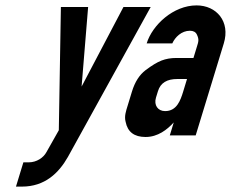

<svg xmlns="http://www.w3.org/2000/svg" viewBox="-20 -502 895 712"><path d="M61.2 190C146.5 190 197.8 139.7 231.8 80L538.8 -476H437.8L282.6 -181L306.8 -476H205.8L198.1 -19L152.3 62C141.5 82.6 115.9 100 86.7 100H66.7L39.2 190Z M624.3 -48 609.7 0H705.7L809.9 -341C834.7 -422.2 782.9 -482 709 -482C623.1 -482 544.9 -409.5 523.9 -341H618.9C629.3 -364.3 653.2 -388 684.3 -388C696.9 -388 705.5 -383.3 710 -374C719.1 -355 715.9 -347.5 709.9 -328L697.4 -287H633.4C613.4 -287 595.3 -283.8 579 -277.5C562.7 -271.2 543.1 -259.3 520.1 -242C497.2 -224.7 480.3 -198.3 469.5 -163L453 -109C447.3 -90.3 440.2 -70.7 445.9 -50C453.2 -12.7 477.8 6 519.8 6C565.2 6 600 -21.2 624.3 -48ZM637.5 -209H673.5L659.5 -163C649.2 -129.4 635.5 -90 592.2 -90C565.6 -90 549.9 -111.9 558.4 -140L565.8 -164C575.2 -194.9 599.4 -209 637.5 -209Z"/></svg>

Font: Din Kursivschrift
Style: Eng
Weight: 400
Version: Version 1.089